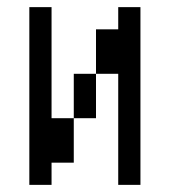

<svg xmlns="http://www.w3.org/2000/svg" viewBox="-20 -520 540 540"><path d="M125 -62.5H187.5Q187.5 -62.5 187.5 -187.5H125V-500H62.5Q62.5 -500 62.5 0H125ZM312.5 -312.5V0H375Q375 0 375 -500H312.5V-437.5H250Q250 -437.5 250 -312.5H187.5Q187.5 -312.5 187.5 -187.5H250Q250 -187.5 250 -312.5Z"/></svg>

Font: UnifontExMono
Style: Regular
Weight: 500
Version: Version 15.0.06